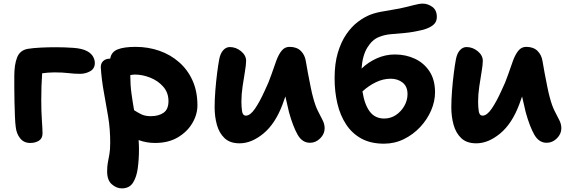

<svg xmlns="http://www.w3.org/2000/svg" viewBox="-20 -780 3144 1061"><path d="M147 10Q112 10 91.5 -15.5Q71 -41 67 -78Q64 -99 62.5 -137Q61 -175 60 -217.5Q59 -260 59 -298.5Q59 -337 59 -360Q59 -423 74.5 -462.5Q90 -502 133 -510Q164 -515 205.5 -517Q247 -519 290 -519Q338 -519 386.5 -515.5Q435 -512 462 -497Q484 -485 494 -467.5Q504 -450 504 -432Q504 -401 478.5 -386.5Q453 -372 422 -372Q391 -372 358.5 -376Q326 -380 280 -380Q261 -380 244.5 -378.5Q228 -377 213 -375Q208 -309 208 -226Q208 -165 211.5 -115Q215 -65 215 -43Q215 -15 195 -2.5Q175 10 147 10Z M653 261Q624 261 598 238.5Q572 216 572 167Q572 139 576 118Q580 97 584.5 72.5Q589 48 589 8Q589 -66 578 -133.5Q567 -201 554.5 -267.5Q542 -334 537 -406Q536 -429 550 -442.5Q564 -456 588 -456H589Q595 -493 630 -507Q665 -521 729 -521Q799 -521 860.5 -499.5Q922 -478 969.5 -436.5Q1017 -395 1044 -335Q1071 -275 1071 -198Q1071 -147 1042.5 -99Q1014 -51 962 -20.5Q910 10 837 10Q789 10 746 -6Q748 21 748 46Q748 99 741.5 148.5Q735 198 715 229.5Q695 261 653 261ZM700 -363Q700 -311 706.5 -263.5Q713 -216 721 -171Q738 -160 759.5 -149Q781 -138 813 -138Q857 -138 884 -157Q911 -176 911 -221Q911 -268 882 -301Q853 -334 810 -351Q767 -368 725 -368Q719 -368 712.5 -367Q706 -366 700 -365Z M1304 12Q1251 12 1221 -16.5Q1191 -45 1178.5 -90.5Q1166 -136 1166 -187Q1166 -229 1170 -280Q1174 -331 1180 -377.5Q1186 -424 1191 -450Q1197 -484 1213 -502Q1229 -520 1250 -520Q1284 -520 1312 -497Q1340 -474 1340 -444Q1340 -423 1333.5 -384.5Q1327 -346 1320.5 -302Q1314 -258 1314 -218Q1314 -191 1317.5 -166Q1321 -141 1339 -141Q1363 -141 1389.5 -180Q1416 -219 1443 -279Q1465 -324 1479.5 -367Q1494 -410 1507 -445Q1520 -480 1537 -500.5Q1554 -521 1580 -521Q1620 -521 1642.5 -498.5Q1665 -476 1670 -442Q1674 -416 1681.5 -377Q1689 -338 1696.5 -300.5Q1704 -263 1710 -242Q1722 -196 1737 -166.5Q1752 -137 1763 -115.5Q1774 -94 1774 -71Q1774 -40 1749.5 -15.5Q1725 9 1693 9Q1650 9 1624.5 -36Q1599 -81 1577 -160Q1567 -201 1557 -247Q1549 -225 1541 -202Q1501 -96 1435.5 -42Q1370 12 1304 12Z M2102 14Q2029 14 1977.5 -14Q1926 -42 1893 -92Q1860 -142 1844.5 -207.5Q1829 -273 1829 -348Q1829 -429 1847 -489Q1865 -549 1894 -591Q1923 -633 1958 -659.5Q1993 -686 2027 -699Q2058 -711 2102.5 -718Q2147 -725 2188 -733Q2234 -743 2265.5 -751.5Q2297 -760 2316 -760Q2344 -760 2369 -742Q2394 -724 2394 -686Q2394 -659 2374.5 -642.5Q2355 -626 2320 -616Q2263 -602 2219 -598Q2175 -594 2139.5 -591Q2104 -588 2073 -575Q2036 -560 2009.5 -516.5Q1983 -473 1978 -401Q2014 -436 2062 -457.5Q2110 -479 2162 -479Q2222 -479 2272.5 -455.5Q2323 -432 2353.5 -385.5Q2384 -339 2384 -270Q2384 -220 2362.5 -170Q2341 -120 2302.5 -78.5Q2264 -37 2212.5 -11.5Q2161 14 2102 14ZM2139 -345Q2098 -345 2058 -326Q2018 -307 1983 -275Q1994 -203 2023 -164Q2052 -125 2103 -125Q2139 -125 2168 -144.5Q2197 -164 2214.5 -195Q2232 -226 2232 -260Q2232 -302 2205 -323.5Q2178 -345 2139 -345Z M2612 12Q2559 12 2529 -16.5Q2499 -45 2486.5 -90.5Q2474 -136 2474 -187Q2474 -229 2478 -280Q2482 -331 2488 -377.5Q2494 -424 2499 -450Q2505 -484 2521 -502Q2537 -520 2558 -520Q2592 -520 2620 -497Q2648 -474 2648 -444Q2648 -423 2641.5 -384.5Q2635 -346 2628.5 -302Q2622 -258 2622 -218Q2622 -191 2625.5 -166Q2629 -141 2647 -141Q2671 -141 2697.5 -180Q2724 -219 2751 -279Q2773 -324 2787.5 -367Q2802 -410 2815 -445Q2828 -480 2845 -500.5Q2862 -521 2888 -521Q2928 -521 2950.5 -498.5Q2973 -476 2978 -442Q2982 -416 2989.5 -377Q2997 -338 3004.5 -300.5Q3012 -263 3018 -242Q3030 -196 3045 -166.5Q3060 -137 3071 -115.5Q3082 -94 3082 -71Q3082 -40 3057.5 -15.5Q3033 9 3001 9Q2958 9 2932.5 -36Q2907 -81 2885 -160Q2875 -201 2865 -247Q2857 -225 2849 -202Q2809 -96 2743.5 -42Q2678 12 2612 12Z"/></svg>

Font: Shantell Sans Normal
Style: Bold
Weight: 700
Designer: Stephen Nixon, Anya Danilova, Shantell Martin
Foundry: Arrow Type
Version: Version 1.009;[a7da0bfa3]